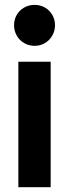

<svg xmlns="http://www.w3.org/2000/svg" viewBox="-20 -781 288 801"><path d="M56.6 -523.4H191.4V0H56.6ZM38.6 -675.8Q38.6 -699.2 49.8 -718.8Q61 -738.3 80.8 -749.5Q100.6 -760.7 124.5 -760.7Q147.9 -760.7 167.5 -749.5Q187 -738.3 198.2 -718.8Q209.5 -699.2 209.5 -675.8Q209.5 -652.3 198.2 -632.6Q187 -612.8 167.5 -601.3Q147.9 -589.8 124.5 -589.8Q100.6 -589.8 80.8 -601.3Q61 -612.8 49.8 -632.6Q38.6 -652.3 38.6 -675.8Z"/></svg>

Font: Reddit Sans Fudge
Style: Bold
Weight: 700
Designer: Stephen Hutchings
Foundry: Reddit
Version: Version 1.013